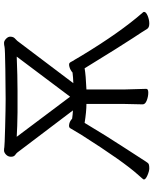

<svg xmlns="http://www.w3.org/2000/svg" viewBox="76 -822 761 953"><g transform="rotate(-90 456.5 -345.5)"><path d="M790 5Q780 -12 744.5 -65.5Q709 -119 594 -306Q560 -300 489 -297V-106L492 0Q492 10 473 10Q454 10 434.5 2.5Q415 -5 415 -18L417 -107V-297Q379 -297 323 -306Q256 -194 197 -104Q138 -14 131 -2Q124 10 117.5 12.5Q111 15 97.5 15Q84 15 63 6Q42 -3 42 -12Q42 -15 64 -39Q131 -113 263 -321Q291 -368 297 -378Q302 -386 319 -382Q332 -379 344 -368Q364 -365 385 -364L176 -640Q172 -645 163.5 -651Q155 -657 155 -671.5Q155 -686 165.5 -696Q176 -706 186 -706Q196 -706 202.5 -704.5Q209 -703 302 -700.5Q395 -698 441 -698Q487 -698 589 -699.5Q691 -701 700.5 -703.5Q710 -706 720 -706Q730 -706 740.5 -696Q751 -686 751 -675.5Q751 -665 747.5 -659Q744 -653 739 -649Q734 -645 730 -640L520 -362Q550 -363 573 -366Q585 -377 601.5 -381.5Q618 -386 623 -378Q624 -375 626 -373L633 -360Q635 -358 636 -356L656 -322Q772 -130 871 -17Q874 -14 874 -11Q874 -1 854.5 7Q835 15 816 15Q797 15 790 5ZM453 -378 652 -643Q555 -639 482 -639H376Q301 -640 254 -643Z"/></g></svg>

Font: LXGW WenKai TC
Style: Regular
Weight: 400
Designer: LXGW / Fontworks Inc.
Foundry: LXGW / Fontworks Inc.
Version: Version 1.330